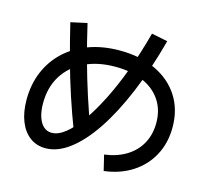

<svg xmlns="http://www.w3.org/2000/svg" viewBox="-119 -953 1238 1140"><g transform="rotate(15 500.0 -383.0)"><path d="M589 -47Q666 -57 722.5 -91.5Q779 -126 809.5 -181.5Q840 -237 840 -308Q840 -388 801 -446.5Q762 -505 690 -536.5Q618 -568 520 -568Q411 -568 330 -528.5Q249 -489 204.5 -417.5Q160 -346 160 -248Q160 -200 171.5 -164.5Q183 -129 204 -110Q225 -91 254 -91Q294 -91 338 -126Q382 -161 428 -226Q474 -291 519 -380.5Q564 -470 604.5 -580Q645 -690 678 -814L777 -794Q728 -610 666 -462Q604 -314 534 -209.5Q464 -105 390 -49Q316 7 242 7Q187 7 146 -23.5Q105 -54 82.5 -110.5Q60 -167 60 -243Q60 -338 93 -416Q126 -494 187 -550.5Q248 -607 332.5 -637.5Q417 -668 520 -668Q647 -668 741.5 -623.5Q836 -579 888 -498Q940 -417 940 -308Q940 -212 899.5 -136Q859 -60 785 -12Q711 36 612 48ZM380 -133Q343 -229 310.5 -327.5Q278 -426 249 -532Q220 -638 192 -754L292 -776Q318 -663 346.5 -559Q375 -455 406.5 -357.5Q438 -260 474 -165Z"/></g></svg>

Font: M PLUS 2 Medium
Style: Regular
Weight: 500
Designer: Coji Morishita
Foundry: UNDERFOREST DESIGN
Version: Version 1.001